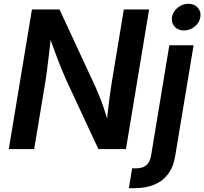

<svg xmlns="http://www.w3.org/2000/svg" viewBox="-20 -777 1065 1001"><path d="M25.9 0 146.5 -727.5H290.5L476.6 -326.2Q486.3 -304.2 498.8 -273.9Q511.2 -243.7 523.9 -205.3Q536.6 -167 548.3 -121.1L534.7 -115.7Q537.6 -155.3 542.5 -197.8Q547.4 -240.2 552.5 -278.8Q557.6 -317.4 562 -343.3L625.5 -727.5H757.3L636.7 0H492.7L324.7 -361.3Q311 -392.1 297.4 -425.5Q283.7 -459 268.1 -501.7Q252.4 -544.4 231.4 -603.5L248 -606.9Q242.2 -550.8 236.6 -503.7Q231 -456.5 226.3 -420.7Q221.7 -384.8 218.3 -361.8L158.2 0ZM862.8 -541H989.3L893.6 35.2Q884.8 91.8 856.9 129.4Q829.1 167 784.9 185.5Q740.7 204.1 681.6 204.1H651.9L668.9 100.6H689.5Q725.1 100.6 743.9 83.5Q762.7 66.4 768.1 31.7ZM939 -618.2Q908.2 -618.2 890.1 -638.4Q872.1 -658.7 876.5 -687.5Q881.3 -716.8 906.5 -737.1Q931.6 -757.3 961.9 -757.3Q992.7 -757.3 1011 -737.1Q1029.3 -716.8 1024.4 -687.5Q1020 -658.7 994.9 -638.4Q969.7 -618.2 939 -618.2Z"/></svg>

Font: Inter 17pt SemiBold
Style: Italic
Weight: 600
Italic angle: -9.3988°
Version: Version 4.001;git-66647c0bb